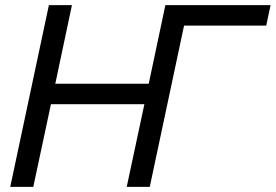

<svg xmlns="http://www.w3.org/2000/svg" viewBox="-20 -730 1077 750"><path d="M1037 -710 1020 -630H699L565 0H475L544 -323H179L110 0H20L171 -710H261L196 -403H561L626 -710Z"/></svg>

Font: Raleway-v4020 Medium
Style: Italic
Weight: 500
Italic angle: -12°
Designer: Matt McInerney, Pablo Impallari, Rodrigo Fuenzalida
Foundry: Matt McInerney, Pablo Impallari, Rodrigo Fuenzalida
Version: Version 4.020;PS 004.020;hotconv 1.0.88;makeotf.lib2.5.64775